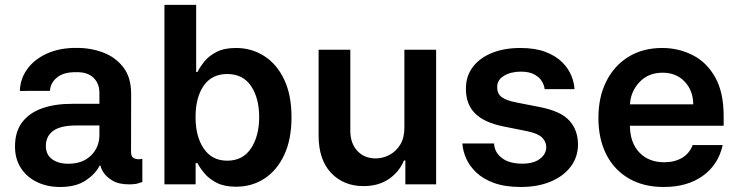

<svg xmlns="http://www.w3.org/2000/svg" viewBox="-20 -747 2995 778"><path d="M223.4 10.7Q171.5 10.7 130.1 -9.2Q88.8 -29.1 64.8 -65.9Q40.8 -102.6 40.8 -153.4Q40.8 -214.1 70.3 -252.3Q99.8 -290.5 152.2 -308.6Q204.5 -326.7 273.1 -326.3H382.8V-370.7Q382.8 -408.7 358.8 -432Q334.9 -455.3 289.8 -454.5Q237.6 -455.3 210.8 -432.9Q183.9 -410.5 182.5 -378.9L60.4 -378.6Q62.1 -428.6 91.1 -468Q120 -507.5 171.2 -530.4Q222.3 -553.3 289.8 -552.9Q347.7 -553.3 398.3 -534.1Q448.9 -514.9 480.3 -473.5Q511.7 -432.2 511.4 -365.4L511 -130.7Q511 -110.1 525.2 -104.8Q539.4 -99.4 554.7 -103.3H556.8V-9.2Q554.3 -9.2 541.4 -4.6Q528.4 0 503.2 0Q460.6 0 435.4 -15.4Q410.2 -30.9 399 -48.8Q387.8 -66.8 387.8 -74.6V-75.3H383.5Q366.5 -41.9 327.1 -15.6Q287.6 10.7 223.4 10.7ZM256.4 -83.5Q314.6 -83.5 348.7 -116.8Q382.8 -150.2 382.8 -200.3V-238.6H289.8Q224.8 -238.6 195.3 -216.6Q165.8 -194.6 165.8 -155.9Q165.8 -120.4 191.1 -101.9Q216.3 -83.5 256.4 -83.5Z M646.3 0V-727.3H774.9V-455.3H780.2Q790.1 -475.1 808.1 -497.7Q826 -520.2 857.1 -536.4Q888.1 -552.6 936.1 -552.6Q999.3 -552.6 1050.2 -520.2Q1101.2 -487.9 1131.2 -425.4Q1161.2 -362.9 1161.2 -272Q1161.2 -182.2 1131.7 -119.3Q1102.3 -56.5 1051.5 -23.4Q1000.7 9.6 936.4 9.6Q889.6 9.6 858.7 -6Q827.8 -21.7 809.1 -43.9Q790.5 -66.1 780.2 -85.9H772.7V0ZM772.4 -272.7Q772.4 -193.5 805.8 -144.7Q839.1 -95.9 900.6 -95.9Q964.1 -95.9 997.2 -146Q1030.2 -196 1030.2 -272.7Q1030.2 -349.1 997.5 -398.1Q964.8 -447.1 900.6 -447.1Q838.4 -447.1 805.4 -399.7Q772.4 -352.3 772.4 -272.7Z M1618.6 -229.4V-545.5H1747.2V0H1622.5V-96.9H1616.8Q1598.4 -51.1 1556.3 -22Q1514.2 7.1 1452.8 7.1Q1372.5 7.1 1321.7 -46.3Q1271 -99.8 1271 -198.2V-545.5H1399.5V-218Q1399.5 -166.2 1427.9 -135.7Q1456.3 -105.1 1502.5 -105.1Q1530.9 -105.1 1557.5 -119Q1584.2 -132.8 1601.4 -160.3Q1618.6 -187.9 1618.6 -229.4Z M2307.9 -385.7H2186.8Q2186.1 -399.1 2176.8 -415.8Q2167.6 -432.5 2146.7 -444.6Q2125.7 -456.7 2090.2 -456.7Q2050.1 -456.7 2022.2 -439.8Q1994.3 -422.9 1994.7 -394.9Q1994.3 -367.2 2012.8 -353.5Q2031.2 -339.8 2073.2 -331.7L2168.7 -312.9Q2252.1 -296.5 2286.9 -258.5Q2321.7 -220.5 2322.1 -162.3Q2322.1 -110.8 2292.6 -71.7Q2263.1 -32.7 2210.9 -11Q2158.7 10.7 2090.2 10.7Q2026.3 10.7 1981.7 -5.7Q1937.1 -22 1909.4 -48.7Q1881.7 -75.3 1868.4 -106.2Q1855.1 -137.1 1853.7 -165.8H1981.9Q1983.7 -129.6 2013.7 -106.7Q2043.7 -83.8 2095.9 -83.8Q2142 -83.8 2167.6 -103.2Q2193.2 -122.5 2193.5 -150.6Q2193.2 -173.7 2176.3 -190Q2159.4 -206.3 2116.8 -215.2L2021.3 -234.4Q1942.5 -250 1905 -287.5Q1867.5 -324.9 1867.9 -387.8Q1867.9 -438.2 1895.6 -475.1Q1923.3 -512.1 1973 -532.3Q2022.7 -552.6 2088.4 -552.6Q2148.4 -552.6 2190 -536.8Q2231.5 -521 2257.1 -495.7Q2282.7 -470.5 2294.7 -441.4Q2306.8 -412.3 2307.9 -385.7Z M2669.7 10.7Q2587.7 10.7 2528.2 -23.8Q2468.8 -58.2 2436.8 -121.1Q2404.8 -183.9 2404.8 -269.5Q2404.8 -353.7 2436.8 -417.4Q2468.8 -481.2 2526.8 -516.9Q2584.9 -552.6 2663 -552.6Q2730.1 -552.6 2786.9 -523.6Q2843.8 -494.7 2878 -433.8Q2912.3 -372.9 2912.3 -277V-237.6H2532.3Q2533.4 -167.6 2571.2 -128.6Q2609 -89.5 2671.5 -89.5Q2713.1 -89.5 2743.3 -107.1Q2773.4 -124.6 2786.6 -159.1H2908.4Q2891 -79.9 2828.1 -34.6Q2765.3 10.7 2669.7 10.7ZM2532.7 -324.2H2789.1Q2788.7 -380 2754.4 -416.2Q2720.2 -452.4 2664.8 -452.4Q2607.2 -452.4 2571.4 -414.4Q2535.5 -376.4 2532.7 -324.2Z"/></svg>

Font: Inter Zeller Semi Bold
Style: Regular
Weight: 600
Designer: Rasmus Andersson; Joe Bland
Foundry: zeller
Version: Version 3.015;git-dec3a8cb1